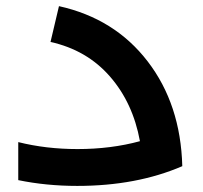

<svg xmlns="http://www.w3.org/2000/svg" viewBox="-20 -611 668 631"><path d="M173.8 -590.8Q356.9 -550.3 465.3 -409.2Q573.7 -268.1 579.1 -64.9Q428.7 0 233.9 0Q132.3 0 40 -19V-144Q131.3 -121.1 234.9 -121.1Q344.7 -121.1 439.9 -147Q417 -272.9 341.1 -359.9Q265.1 -446.8 146 -473.1Z"/></svg>

Font: Montserrat-Arabic Medium
Style: Regular
Weight: 500
Designer: Mohamed Gaber
Foundry: Kief Type Foundry
Version: Version 5.008;PS 005.008;hotconv 1.0.88;makeotf.lib2.5.64775